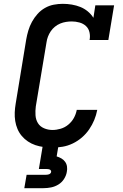

<svg xmlns="http://www.w3.org/2000/svg" viewBox="-20 -763 640 1003"><path d="M254 8Q231 8 208 5Q185 2 164.5 -5Q144 -12 126 -24Q108 -36 94 -52.5Q80 -69 71.5 -89Q63 -109 59.5 -131Q56 -153 57 -176Q58 -199 62 -222L117 -557Q121 -580 128 -603.5Q135 -627 147 -649Q159 -671 176 -690Q193 -709 215 -721.5Q237 -734 261 -738.5Q285 -743 308 -743Q332 -743 355.5 -739Q379 -735 400 -726.5Q421 -718 438.5 -703.5Q456 -689 468 -670L478 -735H576L546 -554H448Q452 -574 447.5 -594Q443 -614 429 -627Q415 -640 395 -645.5Q375 -651 355 -651Q340 -651 324.5 -648.5Q309 -646 294.5 -640Q280 -634 267 -623.5Q254 -613 245 -599.5Q236 -586 230.5 -571.5Q225 -557 223 -542L167 -207Q164 -184 165.5 -161Q167 -138 178 -120Q189 -102 210 -93Q231 -84 254 -84Q275 -84 297 -90.5Q319 -97 337 -112Q355 -127 366 -147Q377 -167 381 -189H488Q483 -162 472.5 -136.5Q462 -111 446 -87.5Q430 -64 408 -45Q386 -26 360 -13.5Q334 -1 307 3.5Q280 8 254 8ZM107 220 119 150H219Q223 150 227.5 149.5Q232 149 236 147.5Q240 146 243.5 142.5Q247 139 247 135Q248 131 245.5 127.5Q243 124 239.5 122.5Q236 121 232 120.5Q228 120 224 120H183L203 0H285L276 54Q289 58 300.5 64.5Q312 71 320 82Q328 93 330 107Q332 121 329 135Q326 154 314.5 172Q303 190 285 201Q267 212 247 216Q227 220 207 220Z"/></svg>

Font: Iosevka Curly Slab SmBdExObl
Style: Regular
Weight: 600
Width: 7
Italic angle: -9°
Monospace: yes
Designer: Belleve Invis
Foundry: Belleve Invis
Version: Version 11.1.0; ttfautohint (v1.8.3)